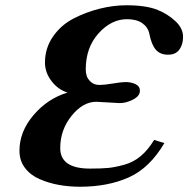

<svg xmlns="http://www.w3.org/2000/svg" viewBox="-20 -706 716 730"><path d="M566 -174 605 -162Q549 -67 469.5 -31.5Q390 4 284 4Q242 4 203.5 -3Q165 -10 130.5 -25Q96 -40 75 -67.5Q54 -95 54 -133Q54 -206 108 -269Q162 -332 237 -354Q201 -365 176 -397.5Q151 -430 151 -468Q151 -523 181.5 -567Q212 -611 259.5 -635.5Q307 -660 359 -673Q411 -686 461 -686Q536 -686 580 -668Q619 -652 647.5 -625Q676 -598 676 -566Q676 -537 662 -517.5Q648 -498 619 -498Q589 -498 572.5 -517Q556 -536 548 -577Q543 -602 521.5 -617.5Q500 -633 463 -633Q403 -633 354.5 -579Q306 -525 306 -442Q306 -430 309.5 -418Q313 -406 325.5 -394.5Q338 -383 359 -383Q376 -383 409 -388.5Q442 -394 457 -394Q479 -394 495.5 -386Q512 -378 512 -361Q512 -341 486 -327.5Q460 -314 435 -314Q429 -314 391.5 -316.5Q354 -319 346 -319Q295 -319 252 -265.5Q209 -212 209 -143Q209 -65 322 -65Q366 -65 391.5 -67.5Q417 -70 452 -79.5Q487 -89 515 -112.5Q543 -136 566 -174Z"/></svg>

Font: STIX MathJax Latin
Style: Bold Italic
Weight: 700
Italic angle: -16.33°
Designer: MicroPress Inc., with final additions and corrections provided by Coen Hoffman, Elsevier (retired)
Version: Version 1.1.1